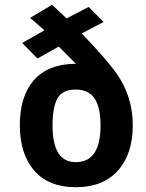

<svg xmlns="http://www.w3.org/2000/svg" viewBox="-20 -778 613 804"><path d="M200 -252Q200 -99 297 -99Q401 -99 401 -252Q401 -328 376 -365.5Q351 -403 296.5 -403Q242 -403 221 -366.5Q200 -330 200 -252ZM414 -686 322 -638Q426 -530 469 -469Q536 -373 536 -253Q536 -133 473.5 -63.5Q411 6 297.5 6Q184 6 123.5 -63.5Q63 -133 63 -254Q63 -375 122 -442.5Q181 -510 298 -511L226 -583L137 -533L73 -598L166 -651Q119 -693 106 -703L198 -758L259 -701L351 -749Z"/></svg>

Font: Gudea
Style: Bold
Weight: 700
Designer: Agustina Mingote
Foundry: Agustina Mingote
Version: Version 1.002